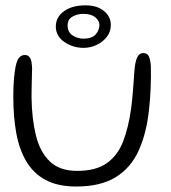

<svg xmlns="http://www.w3.org/2000/svg" viewBox="-20 -650 625 700"><path d="M258 30Q191 30 146.5 6.2Q102 -17.5 76 -61.5Q50 -105.5 39.2 -165.2Q28.5 -225 28.5 -297Q28.5 -313.5 29 -330.8Q29.5 -348 31 -364.2Q32.5 -380.5 34.5 -393Q39 -425.5 48 -437.5Q57 -449.5 70 -449.5Q81.5 -449.5 87.2 -442.2Q93 -435 94.8 -424Q96.5 -413 97 -401.5Q97 -392.5 96.5 -379Q96 -365.5 95.8 -350.2Q95.5 -335 95.2 -320.2Q95 -305.5 95 -294Q96 -217.5 110.8 -157Q125.5 -96.5 161.2 -61.8Q197 -27 261 -27Q329.5 -27 369.2 -55Q409 -83 428.8 -134Q448.5 -185 458 -254.5Q460 -270 461.8 -286.8Q463.5 -303.5 464.8 -320.8Q466 -338 467.5 -356Q469 -374 470 -391.5Q472.5 -423.5 479.8 -440Q487 -456.5 503.5 -456.5Q517 -456.5 522.8 -444.2Q528.5 -432 530 -408.5Q530.5 -388 530.2 -368Q530 -348 529.2 -328.2Q528.5 -308.5 527 -289.5Q525.5 -270.5 523.5 -252Q514.5 -165 485.8 -101.5Q457 -38 401.8 -4Q346.5 30 258 30ZM285.5 -475.5Q245.5 -475.5 214.5 -497Q183.5 -518.5 183.5 -553Q183.5 -587.5 213 -609Q242.5 -630.5 292.5 -630.5Q334 -630.5 359 -610Q384 -589.5 384 -559Q384 -534.5 369.8 -516Q355.5 -497.5 332.8 -486.5Q310 -475.5 285.5 -475.5ZM284 -509Q315 -509 328.8 -524.5Q342.5 -540 342.5 -559.5Q342.5 -574 327.5 -586.8Q312.5 -599.5 283.5 -599.5Q263 -599.5 244.8 -589.8Q226.5 -580 226.5 -557.5Q226.5 -532.5 244.8 -520.8Q263 -509 284 -509Z"/></svg>

Font: Gluten ExtraLight
Style: Regular
Weight: 250
Designer: Tyler Finck
Foundry: Etcetera Type Company
Version: Version 1.300